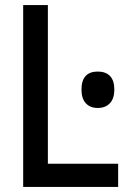

<svg xmlns="http://www.w3.org/2000/svg" viewBox="-20 -734 540 754"><path d="M71 0V-714H168V-91H444V0ZM364 -310Q334 -310 317 -328.5Q300 -347 300 -382Q300 -453 364 -453Q395 -453 412 -435.5Q429 -418 429 -382Q429 -347 411.5 -328.5Q394 -310 364 -310Z"/></svg>

Font: Noto Sans Mono ExtraCondensed Medium
Style: Regular
Weight: 500
Width: 2
Designer: Monotype Design Team
Foundry: Monotype Imaging Inc.
Version: Version 2.014